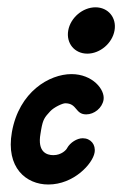

<svg xmlns="http://www.w3.org/2000/svg" viewBox="-20 -498 331 520"><path d="M164.8 -415.5C158.7 -380.9 181.9 -352.7 216.5 -352.7C251 -352.7 284.2 -380.9 290.2 -415.5C296.3 -450 273.1 -478.2 238.6 -478.2C204 -478.2 170.9 -450 164.8 -415.5ZM12.2 -140.2C-4.7 -44 50.7 1.7 110.8 1.7C180.2 1.7 230.9 -54.7 236.1 -84.5C240 -106.4 225.7 -123.6 203.9 -123.6C188.5 -123.6 170 -111.8 162 -97.3C159.8 -92 146.3 -77.8 124.5 -77.8C106.5 -77.8 81 -86.2 89.6 -135.5C90.3 -139.7 90.9 -143.6 91.5 -147.1C96.4 -174.8 100.9 -180.2 115.8 -196.4C126 -207.6 149.3 -218.3 156.7 -218.3C189.5 -218.3 183.2 -188.2 213.5 -188.2C235.3 -188.2 256.5 -205.5 260.4 -227.3C265.3 -255.3 230.5 -297.3 173.6 -297.3C114 -297.3 31.6 -249.7 12.2 -140.2Z"/></svg>

Font: TudorRose
Style: Oblique
Weight: 500
Italic angle: 10°
Version: Version 001.000